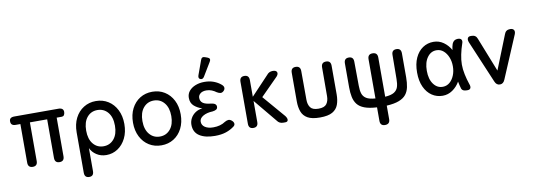

<svg xmlns="http://www.w3.org/2000/svg" viewBox="-66 -1178 5020 1807"><g transform="rotate(-10 2443.5 -275.0)"><path d="M161 0Q115 0 115 -48V-417H71Q24 -417 24 -457Q22 -497 71 -497H493Q541 -497 541 -457Q539 -417 510 -417H462V-48Q462 0 417 0Q371 0 371 -48V-417H206V-48Q206 0 161 0Z M668 186Q623 186 623 138V-248Q623 -325 652.5 -383.5Q682 -442 734 -474.5Q786 -507 851 -507Q917 -507 968.5 -474.5Q1020 -442 1049.5 -383.5Q1079 -325 1079 -248Q1079 -171 1050 -112.5Q1021 -54 972 -21.5Q923 11 863 11Q810 11 769.5 -15.5Q729 -42 711 -82V138Q711 186 668 186ZM851 -75Q912 -75 950.5 -121Q989 -167 989 -248Q989 -330 950.5 -375.5Q912 -421 851 -421Q790 -421 752 -375.5Q714 -330 714 -248Q714 -167 752 -121Q790 -75 851 -75Z M1389 11Q1323 11 1271.5 -21Q1220 -53 1190.5 -111Q1161 -169 1161 -245Q1161 -322 1190.5 -379.5Q1220 -437 1271.5 -469Q1323 -501 1389 -501Q1455 -501 1506.5 -469Q1558 -437 1587.5 -379.5Q1617 -322 1617 -245Q1617 -169 1587.5 -111Q1558 -53 1506.5 -21Q1455 11 1389 11ZM1389 -73Q1450 -73 1488.5 -119Q1527 -165 1527 -245Q1527 -325 1488.5 -371Q1450 -417 1389 -417Q1328 -417 1289.5 -371Q1251 -325 1251 -245Q1251 -165 1289.5 -119Q1328 -73 1389 -73Z M1900 11Q1807 11 1753 -24Q1699 -59 1699 -131Q1699 -163 1714.5 -192Q1730 -221 1759 -241Q1788 -261 1827 -265Q1784 -278 1751.5 -306Q1719 -334 1719 -384Q1719 -422 1742 -449.5Q1765 -477 1803.5 -492Q1842 -507 1888 -507Q1938 -507 1977.5 -492Q2017 -477 2046 -452Q2064 -437 2065 -421Q2066 -405 2052 -391Q2037 -377 2022 -378Q2007 -379 1987 -391Q1969 -405 1945 -415Q1921 -425 1893 -425Q1856 -425 1835.5 -408Q1815 -391 1815 -367Q1815 -335 1838.5 -317.5Q1862 -300 1917 -295Q1966 -289 1966 -257Q1966 -240 1954 -231.5Q1942 -223 1918 -220Q1862 -218 1826 -197Q1790 -176 1790 -144Q1790 -110 1820 -90.5Q1850 -71 1899 -71Q1968 -71 2014 -103Q2033 -114 2048.5 -115Q2064 -116 2080 -103Q2097 -89 2099 -73Q2101 -57 2085 -45Q2051 -19 2006.5 -4Q1962 11 1900 11ZM1894 -556Q1879 -531 1857 -540Q1835 -548 1845 -578L1895 -716Q1905 -747 1936 -735L1958 -727Q1975 -721 1978 -710Q1981 -699 1972 -685Z M2269 0Q2224 0 2224 -48V-449Q2224 -497 2269 -497Q2314 -497 2314 -449V-290L2482 -468Q2504 -497 2540 -497Q2572 -497 2579.5 -479Q2587 -461 2567 -438L2401 -271L2584 -58Q2602 -34 2599 -17Q2596 0 2573 0H2554Q2516 0 2496 -30L2314 -250V-48Q2314 0 2269 0Z M2904 12Q2827 12 2786 -11.5Q2745 -35 2729.5 -77.5Q2714 -120 2714 -175V-449Q2714 -497 2759 -497Q2805 -497 2805 -449L2806 -175Q2806 -129 2827 -100.5Q2848 -72 2904 -72Q2961 -72 2982 -100.5Q3003 -129 3003 -175L3004 -449Q3004 -497 3050 -497Q3095 -497 3095 -449V-175Q3095 -120 3079.5 -77.5Q3064 -35 3023 -11.5Q2982 12 2904 12Z M3494 188Q3448 188 3448 140V11Q3375 7 3330 -10Q3285 -27 3262 -56.5Q3239 -86 3230.5 -127Q3222 -168 3222 -219V-449Q3222 -497 3267 -497Q3312 -497 3312 -449L3314 -219Q3314 -175 3323.5 -144.5Q3333 -114 3361.5 -96Q3390 -78 3448 -74V-449Q3448 -497 3494 -497Q3541 -497 3541 -449V-74Q3599 -78 3627.5 -96Q3656 -114 3665.5 -144.5Q3675 -175 3675 -219L3677 -449Q3677 -497 3722 -497Q3767 -497 3767 -449V-219Q3767 -168 3758.5 -127Q3750 -86 3727 -57Q3704 -28 3659 -10.5Q3614 7 3541 11V140Q3541 188 3494 188Z M4077 11Q4020 11 3974.5 -19.5Q3929 -50 3902.5 -107.5Q3876 -165 3876 -246Q3876 -328 3902.5 -385.5Q3929 -443 3974.5 -473.5Q4020 -504 4077 -504Q4130 -504 4172.5 -474Q4215 -444 4241 -397Q4244 -428 4253 -454Q4268 -492 4308 -492Q4334 -492 4342.5 -477.5Q4351 -463 4341 -438Q4325 -392 4314.5 -341Q4304 -290 4304 -246Q4304 -202 4314.5 -152Q4325 -102 4341 -55Q4351 -30 4344.5 -15Q4338 0 4316 0H4308Q4267 0 4258 -25Q4253 -42 4248.5 -60.5Q4244 -79 4241 -95Q4214 -48 4171 -18.5Q4128 11 4077 11ZM4095 -72Q4131 -73 4158.5 -96.5Q4186 -120 4202 -159.5Q4218 -199 4218 -246Q4218 -294 4202 -333Q4186 -372 4158.5 -396Q4131 -420 4095 -421Q4040 -423 4004.5 -375Q3969 -327 3969 -246Q3969 -165 4004.5 -117.5Q4040 -70 4095 -72Z M4625 0Q4592 0 4577 -37L4406 -441Q4396 -466 4403 -481.5Q4410 -497 4432 -497H4441Q4482 -497 4495 -459L4624 -133L4754 -459Q4767 -497 4809 -497Q4835 -497 4844.5 -481.5Q4854 -466 4844 -441L4673 -37Q4658 0 4625 0Z"/></g></svg>

Font: Zen Maru Gothic Medium
Style: Regular
Weight: 500
Designer: Yoshimichi Ohira
Foundry: Positype
Version: Version 1.001